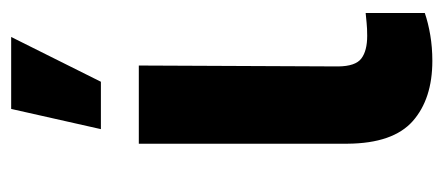

<svg xmlns="http://www.w3.org/2000/svg" viewBox="-256 -570 832 361"><g transform="rotate(-90 160.5 -390.0)"><path d="M70.3 -545.5H217.3L215.6 -170.8Q215.9 -138.1 230.5 -127.1Q245 -116.1 273.1 -116.1Q287.3 -116.1 297.6 -117.2Q307.9 -118.3 316.1 -119V-7.8Q297.6 -1.4 274.5 2.5Q251.4 6.4 226.2 6.4Q154.5 6.4 112.7 -30.5Q71 -67.5 70.3 -152.7ZM97.7 -616.8 135.7 -785.5H271L186.8 -616.8Z"/></g></svg>

Font: Inter Zeller
Style: Bold
Weight: 700
Designer: Rasmus Andersson; Joe Bland
Foundry: zeller
Version: Version 3.015;git-dec3a8cb1